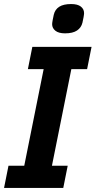

<svg xmlns="http://www.w3.org/2000/svg" viewBox="-26 -930 473 950"><path d="M287 0H-6L16 -110H94L190 -588H112L134 -698H427L405 -588H327L231 -110H309ZM296 -765Q264 -765 248 -778Q232 -791 232 -810Q232 -816 234.5 -830Q237 -844 240 -857Q246 -883 267 -896.5Q288 -910 326 -910Q358 -910 374 -897.5Q390 -885 390 -865Q390 -859 387.5 -845Q385 -831 382 -818Q376 -793 355 -779Q334 -765 296 -765Z"/></svg>

Font: IBM Plex Sans Condensed
Style: Bold Italic
Weight: 700
Width: 3
Italic angle: -11.31°
Designer: Mike Abbink, Paul van der Laan, Pieter van Rosmalen
Foundry: Bold Monday
Version: Version 3.201